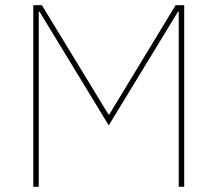

<svg xmlns="http://www.w3.org/2000/svg" viewBox="-20 -718 836 738"><path d="M667 0H688V-698H655L400 -278H397L141 -698H108V0H129V-673H132L398 -236L664 -673H667Z"/></svg>

Font: IBM Plex Thai Thin
Style: Regular
Weight: 100
Designer: Mike Abbink, Paul van der Laan, Pieter van Rosmalen, Ben Mitchell, Mark Frömberg
Foundry: Bold Monday
Version: Version 1.0